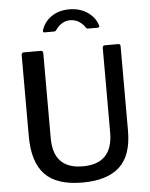

<svg xmlns="http://www.w3.org/2000/svg" viewBox="-63 -1010 838 1071"><g transform="rotate(-5 356.5 -474.5)"><path d="M356 10Q211 10 145 -59.5Q79 -129 79 -273V-726Q79 -742 92 -742H187Q200 -742 200 -727V-252Q200 -80 365 -80Q533 -80 533 -255V-727Q533 -742 545 -742H621Q633 -742 633 -728V-256Q633 -117 563 -53.5Q493 10 356 10ZM461 -843Q456 -843 453.5 -844.5Q451 -846 447 -852Q435 -871 413.5 -884.5Q392 -898 365 -898Q318 -898 285 -853Q281 -847 278 -845Q275 -843 268 -843H216Q207 -843 209 -854Q223 -901 264.5 -930Q306 -959 365 -959Q425 -959 467.5 -929.5Q510 -900 523 -856Q524 -854 524 -850Q524 -843 513 -843Z"/></g></svg>

Font: Libre Franklin Medium
Style: Regular
Weight: 500
Designer: Pablo Impallari, Rodrigo Fuenzalida
Foundry: Impallari Type
Version: Version 1.002; ttfautohint (v1.5)